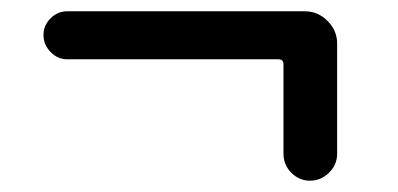

<svg xmlns="http://www.w3.org/2000/svg" viewBox="-20 -470 704 340"><path d="M99 -365Q82 -365 69.5 -378Q57 -391 57 -408Q57 -425 69.5 -437.5Q82 -450 99 -450H520Q543 -450 560 -433Q577 -416 577 -393V-198Q577 -178 562.5 -164Q548 -150 529 -150Q510 -150 496 -164Q482 -178 482 -198V-356Q482 -365 473 -365Z"/></svg>

Font: Rounded Mplus 1c Medium
Style: Regular
Weight: 500
Version: Version 1.059.20150529